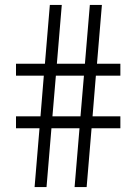

<svg xmlns="http://www.w3.org/2000/svg" viewBox="-20 -760 554 780"><path d="M120.5 0 140.5 -239H45V-287.5H144.5L158 -452.5H45V-501H162.5L182.5 -740H231L211 -501H325L345 -740H394L374 -501H469V-452.5H369.5L356 -287.5H469V-239H352L332 0H283L303 -239H189L169 0ZM193 -287.5H307L321 -452.5H207Z"/></svg>

Font: Encode Sans Cnd Lt
Style: Regular
Weight: 300
Width: 3
Designer: Multiple Designers
Foundry: Impallari Type
Version: Version 3.002; ttfautohint (v1.8.3) -l 8 -r 50 -G 200 -x 14 